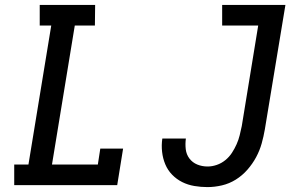

<svg xmlns="http://www.w3.org/2000/svg" viewBox="-20 -755 1240 783"><path d="M38 0V-84H96L189 -651H142V-735H368L367 -651H285L192 -84H379L389 -149H482L458 0ZM826 8Q799 8 772.5 3.5Q746 -1 723 -12.5Q700 -24 682 -42.5Q664 -61 654 -85Q644 -109 641 -136Q638 -163 642 -190H738Q735 -168 737.5 -146.5Q740 -125 752.5 -108.5Q765 -92 784.5 -84Q804 -76 827 -76Q845 -76 864 -82.5Q883 -89 899 -102Q915 -115 926 -132Q937 -149 945 -167Q953 -185 957.5 -203.5Q962 -222 966 -241L1033 -651H886V-735H1144L1060 -227Q1055 -198 1047 -169.5Q1039 -141 1024.5 -114Q1010 -87 989 -63Q968 -39 941.5 -22.5Q915 -6 885 1Q855 8 826 8Z"/></svg>

Font: Iosevka Etoile Medium
Style: Italic
Weight: 500
Italic angle: -9°
Designer: Belleve Invis
Foundry: Belleve Invis
Version: Version 22.1.2; ttfautohint (v1.8.4)